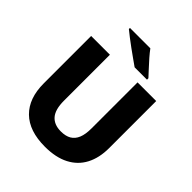

<svg xmlns="http://www.w3.org/2000/svg" viewBox="-251 -1086 1252 1252"><g transform="rotate(45 375.5 -460.0)"><path d="M676 -280Q676 -190 642 -125Q608 -60 540.5 -25Q473 10 373 10Q228 10 152 -64.5Q76 -139 76 -277V-714H249V-290Q249 -209 281.5 -171.5Q314 -134 376 -134Q420 -134 448 -150.5Q476 -167 490 -201Q504 -235 504 -290V-714H676ZM406 -930Q422 -908 445.5 -881Q469 -854 493.5 -828Q518 -802 535 -783V-770H421Q401 -784 373.5 -803.5Q346 -823 317 -844Q288 -865 261.5 -885.5Q235 -906 218 -920V-930Z"/></g></svg>

Font: Noto Sans Hebrew Thin ExtraBold
Style: Regular
Weight: 800
Version: Version 3.001